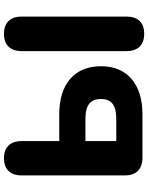

<svg xmlns="http://www.w3.org/2000/svg" viewBox="93 -848 763 990"><g transform="rotate(-90 475.0 -352.5)"><path d="M158 0H382C535 0 629 -77 629 -214C629 -352 535 -429 382 -429H243V-623C243 -682 211 -714 155 -714C98 -714 66 -682 66 -623V-92C66 -32 98 0 158 0ZM358 -135H243V-294H358C429 -294 460 -268 460 -214C460 -160 429 -135 358 -135ZM796 9C854 9 885 -23 885 -82V-623C885 -682 853 -714 796 -714C739 -714 707 -682 707 -623V-82C707 -23 739 9 796 9Z"/></g></svg>

Font: SN Pro Heavy
Style: Regular
Weight: 800
Designer: Tobias Whetton
Foundry: Supernotes
Version: Version 1.001;Glyphs 3.2 (3249)